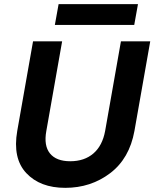

<svg xmlns="http://www.w3.org/2000/svg" viewBox="-20 -897 743 924"><path d="M63 -267 139 -698H279L203 -267Q190 -196 220.5 -158.5Q251 -121 318 -121Q386 -121 429.5 -158.5Q473 -196 486 -267L562 -698H703L627 -267Q603 -134 510 -63.5Q417 7 294 7Q173 7 106.5 -64Q40 -135 63 -267ZM244 -777 262 -877H644L626 -777Z"/></svg>

Font: Poppins SemiBold
Style: Italic
Weight: 600
Italic angle: -10°
Designer: Ninad Kale (Devanagari), Jonny Pinhorn (Latin)
Foundry: Indian Type Foundry
Version: Version 3.200;PS 1.000;hotconv 16.6.54;makeotf.lib2.5.65590